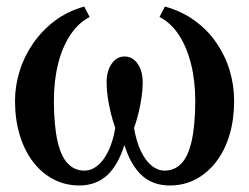

<svg xmlns="http://www.w3.org/2000/svg" viewBox="-20 -557 763 588"><path d="M223 11Q180 11 144 -7.8Q108 -26.5 81.5 -61Q55 -95.5 40.5 -143.2Q26 -191 26 -248Q26 -293.5 39.8 -338.5Q53.5 -383.5 80.8 -423.2Q108 -463 147.2 -492.8Q186.5 -522.5 238 -537L254.5 -505Q220 -487 195.5 -450.2Q171 -413.5 158 -361.8Q145 -310 145 -247Q145.5 -171 156.2 -124.2Q167 -77.5 187.8 -56Q208.5 -34.5 238.5 -34.5Q260 -34.5 278.8 -49.8Q297.5 -65 311.8 -94.2Q326 -123.5 333 -165Q325.5 -186 319.5 -210.2Q313.5 -234.5 310 -258.8Q306.5 -283 306.5 -304.5Q306.5 -339 321.8 -361.5Q337 -384 361.5 -384Q386 -384 401.5 -361.8Q417 -339.5 417 -304.5Q417 -283 413.5 -258.8Q410 -234.5 404 -210.2Q398 -186 390.5 -165Q397.5 -123.5 411.5 -94.2Q425.5 -65 444.2 -49.8Q463 -34.5 484 -34.5Q514.5 -34.5 535.2 -56Q556 -77.5 566.8 -124.5Q577.5 -171.5 578 -247Q578 -309.5 565 -361.2Q552 -413 527.8 -450Q503.5 -487 468.5 -505L485 -537Q537 -522.5 576.8 -493.5Q616.5 -464.5 643.2 -425.2Q670 -386 683.5 -340.8Q697 -295.5 697 -248Q697 -191.5 683 -144.2Q669 -97 642.5 -62.2Q616 -27.5 580 -8.2Q544 11 500 11Q447 11 413.2 -21Q379.5 -53 361 -113Q341 -49.5 307 -19.2Q273 11 223 11Z"/></svg>

Font: Merriweather 96pt Medium
Style: Regular
Weight: 500
Version: Version 2.100